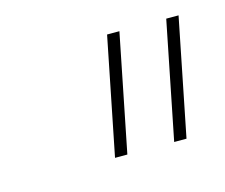

<svg xmlns="http://www.w3.org/2000/svg" viewBox="-45 -754 353 301"><g transform="rotate(-15 132.0 -604.0)"><path d="M130 -509H110L148 -699H168ZM226 -509H206L244 -699H264Z"/></g></svg>

Font: Argentum Sans Thin
Style: Italic
Weight: 100
Italic angle: -11°
Designer: Julieta Ulanovsky (font), Cristiano Sobral (main changes and remaster)
Foundry: Julieta Ulanovsky (font), Cristiano Sobral (main changes and remaster)
Version: Version 2.007;June 15, 2022;FontCreator 14.0.0.2814 64-bit; 